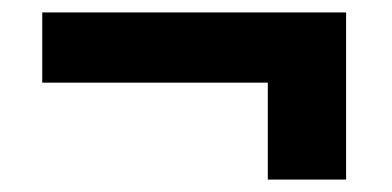

<svg xmlns="http://www.w3.org/2000/svg" viewBox="-20 -450 631 309"><path d="M48 -430V-317H411V-161H537V-430Z"/></svg>

Font: Cheyenne Sans
Style: Bold
Weight: 700
Designer: The Public Sans project authors (U.S. Web Design System), Libre Franklin designed by Pablo Impallari and Rodrigo Fuenzal
Foundry: The Cheyenne Sans Project Authors
Version: Version 2.007